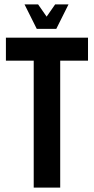

<svg xmlns="http://www.w3.org/2000/svg" viewBox="-20 -857 429 877"><path d="M382 -685V-580H255V0H134V-580H7V-685ZM148 -725 92 -837H154L193 -781L232 -837H293L237 -725Z"/></svg>

Font: Khand Semibold
Style: Regular
Weight: 600
Designer: Devanagari: Sanchit Sawaria, Jyotish Sonowal; Latin: Satya Rajpurohit
Foundry: Indian Type Foundry
Version: Version 1.100;PS 1.0;hotconv 1.0.78;makeotf.lib2.5.61930; tt